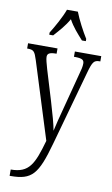

<svg xmlns="http://www.w3.org/2000/svg" viewBox="-107 -819 649 1111"><g transform="rotate(10 217.5 -264.0)"><path d="M117 -619V-606H140C172 -642 201 -673 225 -716C248 -673 277 -642 309 -606H332V-619C308 -657 274 -721 257 -766H193C177 -721 141 -657 117 -619ZM33 201V238H38C164 238 197 198 249 11L371 -427C390 -496 399 -505 432 -505H435V-536H280V-505H290C330 -504 340 -496 340 -475C340 -458 335 -437 328 -413L273 -203C258 -147 246 -100 238 -63C232 -98 216 -156 194 -229L140 -407C131 -439 124 -463 124 -477C124 -495 134 -505 175 -505H178V-536H5V-505H7C44 -505 50 -497 66 -447L207 2C167 143 141 201 33 201Z"/></g></svg>

Font: Noto Serif Devanagari ExtraCondensed Light
Style: Regular
Weight: 300
Width: 2
Designer: Universal Thirst, Indian Type Foundry and the Monotype Design Team
Foundry: Monotype Imaging Inc.
Version: Version 2.004